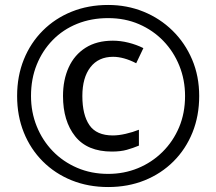

<svg xmlns="http://www.w3.org/2000/svg" viewBox="-20 -795 872 774"><path d="M431 -184Q332 -184 283 -245.5Q234 -307 234 -408Q234 -473 257 -523.5Q280 -574 325 -602.5Q370 -631 435 -631Q466 -631 498 -623Q530 -615 558 -601L529 -540Q504 -553 480.5 -559.5Q457 -566 436 -566Q377 -566 344.5 -524Q312 -482 312 -408Q312 -332 340.5 -290.5Q369 -249 435 -249Q458 -249 486.5 -255.5Q515 -262 540 -272V-208Q516 -198 491 -191Q466 -184 431 -184ZM416 -41Q336 -41 269 -68Q202 -95 152.5 -144.5Q103 -194 76 -261Q49 -328 49 -408Q49 -488 76 -555Q103 -622 152.5 -671.5Q202 -721 269 -748Q336 -775 416 -775Q492 -775 558.5 -748Q625 -721 675.5 -671.5Q726 -622 754.5 -555Q783 -488 783 -408Q783 -328 756 -261Q729 -194 679.5 -144.5Q630 -95 563 -68Q496 -41 416 -41ZM416 -94Q480 -94 536 -117Q592 -140 635 -182.5Q678 -225 702 -282Q726 -339 726 -408Q726 -473 703 -530Q680 -587 638.5 -630Q597 -673 540.5 -697.5Q484 -722 416 -722Q348 -722 291 -699Q234 -676 192.5 -633.5Q151 -591 128 -534Q105 -477 105 -408Q105 -343 128 -286Q151 -229 192.5 -186Q234 -143 291 -118.5Q348 -94 416 -94Z"/></svg>

Font: Noto Sans Tamil UI
Style: Regular
Weight: 400
Designer: Jelle Bosma - Monotype Design Team
Foundry: Monotype Imaging Inc.
Version: Version 2.004